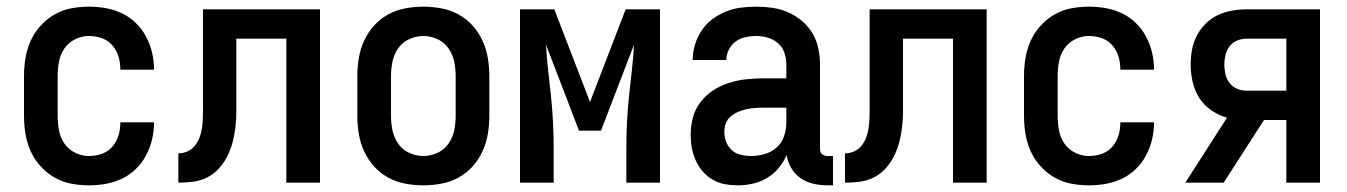

<svg xmlns="http://www.w3.org/2000/svg" viewBox="-20 -548 4040 576"><path d="M247 8Q220 8 193.5 3Q167 -2 143.5 -15.5Q120 -29 101.5 -49.5Q83 -70 72 -94.5Q61 -119 56.5 -146Q52 -173 52 -200V-320Q52 -347 56.5 -374Q61 -401 72 -425.5Q83 -450 101.5 -470.5Q120 -491 143.5 -504.5Q167 -518 193.5 -523Q220 -528 247 -528Q273 -528 298 -523.5Q323 -519 346 -508Q369 -497 387.5 -479Q406 -461 418 -438.5Q430 -416 436 -391Q442 -366 442 -341V-339H341V-340Q341 -360 335.5 -378.5Q330 -397 317 -412Q304 -427 285.5 -433.5Q267 -440 247 -440Q226 -440 206 -430.5Q186 -421 173.5 -403Q161 -385 157 -363.5Q153 -342 153 -320V-200Q153 -178 157 -156.5Q161 -135 173.5 -117Q186 -99 206 -89.5Q226 -80 247 -80Q267 -80 285.5 -86.5Q304 -93 317 -108Q330 -123 335.5 -141.5Q341 -160 341 -180V-181H442V-179Q442 -154 436 -129Q430 -104 418 -81.5Q406 -59 387.5 -41Q369 -23 346 -12Q323 -1 298 3.5Q273 8 247 8Z M515 0V-88Q530 -88 543 -94Q556 -100 565 -111.5Q574 -123 579 -136.5Q584 -150 586 -164.5Q588 -179 588.5 -193.5Q589 -208 589 -223V-520H940V0H839V-432H689V-259Q689 -237 689 -214Q689 -191 686.5 -168.5Q684 -146 678.5 -124Q673 -102 663 -81.5Q653 -61 638 -44Q623 -27 603 -16.5Q583 -6 560.5 -3Q538 0 515 0Z M1250 8Q1223 8 1196 3Q1169 -2 1145 -15Q1121 -28 1102.5 -48.5Q1084 -69 1072.5 -94Q1061 -119 1056.5 -146Q1052 -173 1052 -200V-320Q1052 -347 1056.5 -374Q1061 -401 1072.5 -426Q1084 -451 1102.5 -471.5Q1121 -492 1145 -505Q1169 -518 1196 -523Q1223 -528 1250 -528Q1277 -528 1304 -523Q1331 -518 1355 -505Q1379 -492 1397.5 -471.5Q1416 -451 1427.5 -426Q1439 -401 1443.5 -374Q1448 -347 1448 -320V-200Q1448 -173 1443.5 -146Q1439 -119 1427.5 -94Q1416 -69 1397.5 -48.5Q1379 -28 1355 -15Q1331 -2 1304 3Q1277 8 1250 8ZM1250 -80Q1272 -80 1292.5 -89.5Q1313 -99 1325.5 -117Q1338 -135 1342.5 -156.5Q1347 -178 1347 -200V-320Q1347 -342 1342.5 -363.5Q1338 -385 1325.5 -403Q1313 -421 1292.5 -430.5Q1272 -440 1250 -440Q1228 -440 1207.5 -430.5Q1187 -421 1174.5 -403Q1162 -385 1157.5 -363.5Q1153 -342 1153 -320V-200Q1153 -178 1157.5 -156.5Q1162 -135 1174.5 -117Q1187 -99 1207.5 -89.5Q1228 -80 1250 -80Z M1540 0V-520H1643L1750 -242L1857 -520H1960V0H1859V-104Q1859 -143 1861 -182Q1863 -221 1867 -259.5Q1871 -298 1875.5 -336.5Q1880 -375 1882 -414L1783 -156H1717L1618 -414Q1620 -375 1624.5 -336.5Q1629 -298 1633 -259.5Q1637 -221 1639 -182Q1641 -143 1641 -104V0Z M2193 8Q2173 8 2154 4.5Q2135 1 2118 -9Q2101 -19 2088 -34Q2075 -49 2067 -67Q2059 -85 2055.5 -104Q2052 -123 2052 -143Q2052 -169 2058.5 -194.5Q2065 -220 2081 -241Q2097 -262 2119 -276.5Q2141 -291 2166 -299Q2191 -307 2217 -310Q2243 -313 2269 -313H2339V-354Q2339 -372 2333.5 -389Q2328 -406 2314.5 -418Q2301 -430 2283.5 -435Q2266 -440 2249 -440Q2232 -440 2216 -436.5Q2200 -433 2187 -423.5Q2174 -414 2166.5 -399Q2159 -384 2159 -368H2058Q2058 -391 2065 -414Q2072 -437 2085 -456.5Q2098 -476 2116.5 -490Q2135 -504 2157 -513Q2179 -522 2202 -525Q2225 -528 2249 -528Q2273 -528 2297.5 -524.5Q2322 -521 2344.5 -511Q2367 -501 2386 -485Q2405 -469 2417.5 -448Q2430 -427 2435 -402.5Q2440 -378 2440 -354V-103Q2440 -98 2441 -93.5Q2442 -89 2445.5 -86Q2449 -83 2453.5 -81.5Q2458 -80 2463 -80H2479V8H2463Q2442 8 2421 3.5Q2400 -1 2382.5 -13Q2365 -25 2354 -43.5Q2343 -62 2340 -83Q2331 -62 2316 -44Q2301 -26 2281 -14Q2261 -2 2238.5 3Q2216 8 2193 8ZM2233 -80Q2254 -80 2274.5 -86Q2295 -92 2310 -105.5Q2325 -119 2332 -139Q2339 -159 2339 -180V-225H2269Q2256 -225 2243 -224Q2230 -223 2217.5 -220Q2205 -217 2193.5 -212Q2182 -207 2172 -198.5Q2162 -190 2157.5 -178Q2153 -166 2153 -153Q2153 -137 2158.5 -122.5Q2164 -108 2175.5 -97.5Q2187 -87 2202.5 -83.5Q2218 -80 2233 -80Z M2515 0V-88Q2530 -88 2543 -94Q2556 -100 2565 -111.5Q2574 -123 2579 -136.5Q2584 -150 2586 -164.5Q2588 -179 2588.5 -193.5Q2589 -208 2589 -223V-520H2940V0H2839V-432H2689V-259Q2689 -237 2689 -214Q2689 -191 2686.5 -168.5Q2684 -146 2678.5 -124Q2673 -102 2663 -81.5Q2653 -61 2638 -44Q2623 -27 2603 -16.5Q2583 -6 2560.5 -3Q2538 0 2515 0Z M3247 8Q3220 8 3193.5 3Q3167 -2 3143.5 -15.5Q3120 -29 3101.5 -49.5Q3083 -70 3072 -94.5Q3061 -119 3056.5 -146Q3052 -173 3052 -200V-320Q3052 -347 3056.5 -374Q3061 -401 3072 -425.5Q3083 -450 3101.5 -470.5Q3120 -491 3143.5 -504.5Q3167 -518 3193.5 -523Q3220 -528 3247 -528Q3273 -528 3298 -523.5Q3323 -519 3346 -508Q3369 -497 3387.5 -479Q3406 -461 3418 -438.5Q3430 -416 3436 -391Q3442 -366 3442 -341V-339H3341V-340Q3341 -360 3335.5 -378.5Q3330 -397 3317 -412Q3304 -427 3285.5 -433.5Q3267 -440 3247 -440Q3226 -440 3206 -430.5Q3186 -421 3173.5 -403Q3161 -385 3157 -363.5Q3153 -342 3153 -320V-200Q3153 -178 3157 -156.5Q3161 -135 3173.5 -117Q3186 -99 3206 -89.5Q3226 -80 3247 -80Q3267 -80 3285.5 -86.5Q3304 -93 3317 -108Q3330 -123 3335.5 -141.5Q3341 -160 3341 -180V-181H3442V-179Q3442 -154 3436 -129Q3430 -104 3418 -81.5Q3406 -59 3387.5 -41Q3369 -23 3346 -12Q3323 -1 3298 3.5Q3273 8 3247 8Z M3536 0 3661 -195Q3636 -202 3614 -217Q3592 -232 3578 -254Q3564 -276 3558 -302Q3552 -328 3552 -354Q3552 -376 3556 -398.5Q3560 -421 3570.5 -441Q3581 -461 3597 -477Q3613 -493 3633 -502.5Q3653 -512 3675.5 -516Q3698 -520 3720 -520H3940V0H3839V-188H3772L3651 0ZM3720 -276H3839V-432H3720Q3705 -432 3691.5 -426.5Q3678 -421 3669 -409.5Q3660 -398 3656.5 -383.5Q3653 -369 3653 -354Q3653 -339 3656.5 -324.5Q3660 -310 3669 -298.5Q3678 -287 3691.5 -281.5Q3705 -276 3720 -276Z"/></svg>

Font: Iosevka SS18 Semibold
Style: Regular
Weight: 600
Monospace: yes
Designer: Belleve Invis
Foundry: Belleve Invis
Version: Version 25.1.1; ttfautohint (v1.8.4)